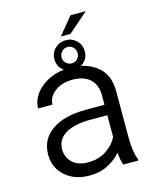

<svg xmlns="http://www.w3.org/2000/svg" viewBox="-119 -873 778 963"><g transform="rotate(-15 270.0 -391.0)"><path d="M402.8 0Q397.9 -11.7 394.8 -29.1Q391.6 -46.4 390.1 -64.5Q364.3 -34.2 322.8 -12.2Q281.2 9.8 226.1 9.8Q173.3 9.8 134 -10.5Q94.7 -30.8 73 -65.4Q51.3 -100.1 51.3 -143.6Q51.3 -225.1 115.7 -269.5Q180.2 -314 290.5 -314H389.2V-364.7Q389.2 -416.5 357.7 -446.8Q326.2 -477.1 265.6 -477.1Q209.5 -477.1 173.6 -449Q137.7 -420.9 137.7 -382.3H63Q63 -421.4 88.6 -457Q114.3 -492.7 160.9 -515.4Q207.5 -538.1 269.5 -538.1Q354.5 -538.1 408.9 -494.6Q463.4 -451.2 463.4 -363.8V-113.3Q463.4 -86.4 468 -56.6Q472.7 -26.9 481 -6.8V0ZM235.8 -56.2Q292.5 -56.2 332.5 -83.7Q372.6 -111.3 389.2 -147.5V-259.8H301.8Q218.3 -259.8 172.1 -232.2Q126 -204.6 126 -152.3Q126 -112.3 154.5 -84.2Q183.1 -56.2 235.8 -56.2ZM266.6 -701.7 340.8 -792H419.9L316.9 -701.7ZM205.6 -598.6Q205.6 -632.8 229 -655Q252.4 -677.2 285.2 -677.2Q317.4 -677.2 340.3 -655Q363.3 -632.8 363.3 -598.6Q363.3 -565.4 340.3 -543.7Q317.4 -522 285.2 -522Q252.4 -522 229 -543.7Q205.6 -565.4 205.6 -598.6ZM242.7 -598.6Q242.7 -581.1 255.4 -569.1Q268.1 -557.1 285.2 -557.1Q302.2 -557.1 314.2 -569.1Q326.2 -581.1 326.2 -598.6Q326.2 -617.2 314.2 -629.6Q302.2 -642.1 285.2 -642.1Q268.1 -642.1 255.4 -629.6Q242.7 -617.2 242.7 -598.6Z"/></g></svg>

Font: Vazirmatn RD Light
Style: Regular
Weight: 300
Designer: Saber Rastikerdar
Foundry: Saber Rastikerdar
Version: Version 32.102